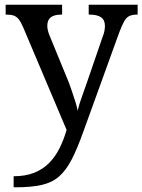

<svg xmlns="http://www.w3.org/2000/svg" viewBox="-20 -556 605 816"><path d="M38 193Q89 193 126 178Q163 163 189 136.5Q215 110 233 74Q251 38 263 -4L78 -441Q69 -462 60 -473.5Q51 -485 39 -489.5Q27 -494 7 -494H4V-536H244V-494H241Q211 -494 196 -482.5Q181 -471 181 -446Q181 -438 183 -429Q185 -420 189 -409L262 -231Q272 -208 281.5 -180.5Q291 -153 299 -128Q307 -103 310 -86Q317 -115 328.5 -146Q340 -177 350 -207L417 -402Q422 -414 424 -425.5Q426 -437 426 -445Q426 -471 409.5 -482.5Q393 -494 360 -494H357V-536H565V-494H562Q543 -494 530 -488Q517 -482 507.5 -465Q498 -448 486 -416L334 4Q308 77 284 123Q260 169 230.5 194.5Q201 220 157 230Q113 240 47 240H38Z"/></svg>

Font: Noto Serif Myanmar
Style: Regular
Weight: 400
Designer: Ben Mitchell and the Monotype Design Team
Foundry: Monotype Imaging Inc.
Version: Version 2.106